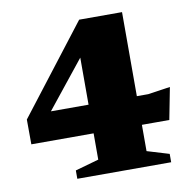

<svg xmlns="http://www.w3.org/2000/svg" viewBox="-77 -760 846 838"><g transform="rotate(-10 346.0 -341.0)"><path d="M517.5 -682.5V-66.5L615 -37V0H199V-37L303.5 -66.5V-589L369.5 -601L101.5 -266L80 -310H568L666.5 -324.5L639 -183H27.5L27 -293L327.5 -682.5Z"/></g></svg>

Font: Newsreader ExtraBold
Style: Regular
Weight: 800
Designer: Hugues Gentile
Foundry: Production Type
Version: Version 1.003